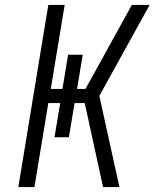

<svg xmlns="http://www.w3.org/2000/svg" viewBox="-20 -755 640 775"><path d="M54 0 175 -735H241L185 -396H232L255 -534H314L291 -396H325L366 -470L512 -735H584L381 -368L462 0H396L322 -339H281L258 -201H200L223 -339H175L119 0Z"/></svg>

Font: Iosevka SS04 Light Extended
Style: Italic
Weight: 300
Width: 7
Italic angle: -9°
Monospace: yes
Designer: Belleve Invis
Foundry: Belleve Invis
Version: Version 19.0.0; ttfautohint (v1.8.4)